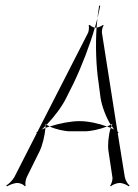

<svg xmlns="http://www.w3.org/2000/svg" viewBox="-20 -648 490 680"><path d="M2 9 5 12C13 7 30 0 42 0C51 0 65 6 68 12L71 9C68 4 71 -13 75 -21L121 -114C130 -133 139 -169 141 -195C136 -193 131 -191 127 -189C132 -193 136 -197 141 -202C141 -204 142 -207 141 -209C143 -208 143 -207 145 -206C172 -234 200 -271 215 -302L242 -356C270 -415 298 -488 316 -550C308 -551 300 -557 298 -560L294 -558C296 -553 295 -539 292 -532L113 -182C112 -181 110 -180 109 -179L110 -176L31 -21C25 -10 11 4 2 9ZM316 -550H322C323 -561 324 -573 325 -583C322 -573 319 -561 316 -550ZM331 -628C329 -615 327 -600 325 -583C329 -600 333 -615 335 -628ZM322 -550C318 -488 320 -415 329 -356L336 -302C341 -271 355 -234 372 -206L378 -209C377 -207 376 -204 376 -202C379 -197 381 -193 384 -189C380 -191 377 -193 372 -195C364 -169 361 -133 364 -114L378 -21C380 -13 375 4 370 9L373 12C378 6 394 0 403 0C415 0 430 7 436 12L439 9C432 4 424 -10 422 -21L397 -176L400 -179C399 -180 397 -181 396 -182L341 -532C340 -539 343 -553 347 -558L345 -560C341 -556 329 -551 322 -550ZM141 -202C141 -200 142 -198 141 -195C145 -197 151 -198 156 -200L145 -206ZM156 -200C177 -190 209 -183 228 -183H281C301 -183 334 -190 359 -200C329 -211 292 -219 262 -219C231 -219 190 -211 156 -200ZM359 -200C364 -198 368 -197 372 -195C373 -198 376 -200 376 -202L372 -206Z"/></svg>

Font: Armata Saber
Style: RgIta
Weight: 400
Designer: Jasper
Foundry: Cannot Into Space Fonts
Version: Version 0.970